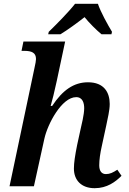

<svg xmlns="http://www.w3.org/2000/svg" viewBox="-20 -978 675 1008"><path d="M236 -811 233 -798H297C334 -820 387 -859 424 -888C447 -859 486 -820 513 -798H565L568 -811C545 -849 508 -916 494 -958H374C338 -912 275 -849 236 -811ZM477 10C542 10 586 -23 618 -55L596 -87C573 -72 557 -64 536 -64C514 -64 501 -80 501 -110C501 -139 506 -173 514 -209L538 -320C545 -355 556 -398 556 -432C556 -492 527 -546 442 -546C367 -546 308 -504 254 -422H246C253 -445 267 -501 278 -553L322 -760H103L93 -711H107C147 -711 169 -701 169 -668C169 -661 166 -642 161 -621L30 0H158L213 -250C230 -327 304 -468 380 -468C415 -468 422 -435 422 -410C422 -376 408 -322 402 -295L385 -217C374 -162 368 -123 368 -93C368 -32 407 10 477 10Z"/></svg>

Font: Noto Serif SemiBold
Style: Italic
Weight: 600
Italic angle: -12°
Designer: Monotype Design Team
Foundry: Monotype Imaging Inc.
Version: Version 2.014